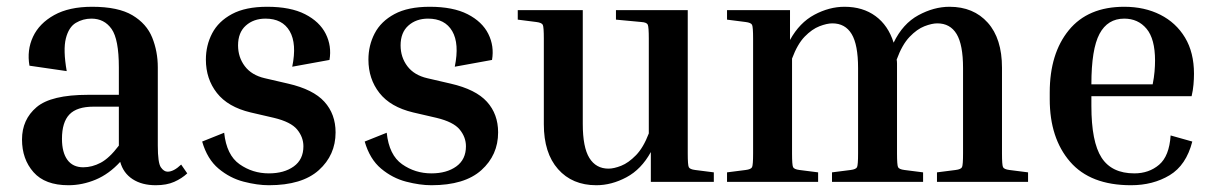

<svg xmlns="http://www.w3.org/2000/svg" viewBox="-20 -537 3596 567"><path d="M533 -25Q517 -10 494.5 0Q472 10 440 10Q399 10 371.5 -8Q344 -26 335 -59Q302 -23 262.5 -6.5Q223 10 182 10Q113 10 79 -28.5Q45 -67 45 -125Q45 -184 88 -220.5Q131 -257 240 -257H331V-338Q331 -421 309.5 -451.5Q288 -482 250 -482Q225 -482 204 -469.5Q183 -457 174.5 -423.5Q166 -390 177 -327L67 -343Q59 -389 77.5 -428.5Q96 -468 140 -492.5Q184 -517 252 -517Q329 -517 371 -492Q413 -467 429.5 -426Q446 -385 446 -338V-107Q446 -56 455 -43Q464 -30 475 -30Q493 -30 515 -51ZM226 -43Q252 -43 277.5 -56.5Q303 -70 331 -107V-222H256Q207 -222 185 -199Q163 -176 163 -127Q163 -87 179 -65Q195 -43 226 -43Z M789 -189 720 -205Q653 -221 620.5 -262.5Q588 -304 588 -361Q588 -403 606.5 -438.5Q625 -474 665 -495.5Q705 -517 769 -517Q838 -517 881 -495Q924 -473 942 -437Q960 -401 953 -360L843 -340Q857 -408 835.5 -445Q814 -482 764 -482Q729 -482 706 -461.5Q683 -441 683 -403Q683 -368 703 -341.5Q723 -315 762 -306L831 -290Q905 -273 938 -236.5Q971 -200 971 -146Q971 -79 921.5 -34.5Q872 10 774 10Q740 10 699.5 -0.5Q659 -11 625.5 -39Q592 -67 577 -119L642 -145Q649 -79 687.5 -52Q726 -25 774 -25Q819 -25 847.5 -45.5Q876 -66 876 -105Q876 -132 857.5 -154.5Q839 -177 789 -189Z M1269 -189 1200 -205Q1133 -221 1100.5 -262.5Q1068 -304 1068 -361Q1068 -403 1086.5 -438.5Q1105 -474 1145 -495.5Q1185 -517 1249 -517Q1318 -517 1361 -495Q1404 -473 1422 -437Q1440 -401 1433 -360L1323 -340Q1337 -408 1315.5 -445Q1294 -482 1244 -482Q1209 -482 1186 -461.5Q1163 -441 1163 -403Q1163 -368 1183 -341.5Q1203 -315 1242 -306L1311 -290Q1385 -273 1418 -236.5Q1451 -200 1451 -146Q1451 -79 1401.5 -34.5Q1352 10 1254 10Q1220 10 1179.5 -0.5Q1139 -11 1105.5 -39Q1072 -67 1057 -119L1122 -145Q1129 -79 1167.5 -52Q1206 -25 1254 -25Q1299 -25 1327.5 -45.5Q1356 -66 1356 -105Q1356 -132 1337.5 -154.5Q1319 -177 1269 -189Z M2088 -28V0H1902V-88Q1874 -37 1830 -13.5Q1786 10 1741 10Q1670 10 1628 -37.5Q1586 -85 1586 -170V-423Q1586 -457 1583 -463.5Q1580 -470 1564 -472L1509 -479V-507H1701V-171Q1701 -102 1720.5 -70.5Q1740 -39 1777 -39Q1793 -39 1814.5 -47.5Q1836 -56 1858 -78.5Q1880 -101 1896 -143V-423Q1896 -457 1893 -464Q1890 -471 1874 -472L1799 -479V-507H2011V-84Q2011 -50 2014 -43.5Q2017 -37 2033 -35Z M2706 -28V0H2437V-28L2492 -35Q2508 -37 2511 -43.5Q2514 -50 2514 -84V-336Q2514 -405 2495 -436.5Q2476 -468 2438 -468Q2422 -468 2400 -459.5Q2378 -451 2356.5 -429Q2335 -407 2319 -364V-84Q2319 -50 2322 -43.5Q2325 -37 2341 -35L2396 -28V0H2127V-28L2182 -35Q2198 -37 2201 -43.5Q2204 -50 2204 -84V-423Q2204 -457 2201 -463.5Q2198 -470 2182 -472L2127 -479V-507H2313V-419Q2341 -470 2385 -493.5Q2429 -517 2474 -517Q2528 -517 2565.5 -489.5Q2603 -462 2619 -411Q2646 -467 2692 -492Q2738 -517 2784 -517Q2855 -517 2897 -470Q2939 -423 2939 -337V-84Q2939 -50 2942 -43.5Q2945 -37 2961 -35L3016 -28V0H2747V-28L2802 -35Q2818 -37 2821 -43.5Q2824 -50 2824 -84V-336Q2824 -405 2805 -436.5Q2786 -468 2748 -468Q2732 -468 2710 -459.5Q2688 -451 2666 -428Q2644 -405 2628 -361Q2629 -356 2629 -349.5Q2629 -343 2629 -337V-84Q2629 -50 2632 -43.5Q2635 -37 2651 -35Z M3501 -119Q3483 -49 3434 -19.5Q3385 10 3320 10Q3200 10 3140 -59.5Q3080 -129 3080 -244V-264Q3080 -379 3136.5 -448Q3193 -517 3300 -517Q3360 -517 3406.5 -493.5Q3453 -470 3479.5 -426Q3506 -382 3506 -319Q3506 -304 3504.5 -287Q3503 -270 3499 -253H3203V-224Q3203 -118 3233 -71.5Q3263 -25 3330 -25Q3373 -25 3403 -50.5Q3433 -76 3437 -137ZM3300 -482Q3251 -482 3227 -437Q3203 -392 3203 -288H3384Q3388 -308 3389.5 -325.5Q3391 -343 3391 -358Q3391 -422 3366 -452Q3341 -482 3300 -482Z"/></svg>

Font: Inria Serif
Style: Bold
Weight: 700
Designer: Black Foundry Team
Foundry: Black Foundry
Version: Version 1.000; ttfautohint (v1.8.3)